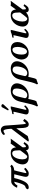

<svg xmlns="http://www.w3.org/2000/svg" viewBox="1927 -2666 986 4881"><g transform="rotate(-90 2420.5 -225.0)"><path d="M549 -433Q570 -433 595 -437Q620 -441 632 -459L675 -424Q647 -390 611 -375Q575 -360 531 -358Q523 -331 508 -270Q493 -209 470 -109Q466 -92 464 -79.5Q462 -67 462 -59Q462 -48 467 -48Q474 -48 497 -57.5Q520 -67 567 -107L596 -72Q581 -57 558.5 -37Q536 -17 508.5 -2.5Q481 12 450 12Q402 12 384 -10Q366 -32 366 -63Q366 -87 372 -109Q382 -153 396 -212.5Q410 -272 432 -357H336Q294 -177 237.5 -82.5Q181 12 97 12Q84 12 67.5 6Q51 0 51 -18Q51 -20 51.5 -22Q52 -24 52 -26Q54 -33 69 -49.5Q84 -66 114 -73Q123 -75 136 -85Q149 -95 165 -123Q181 -151 200.5 -207Q220 -263 242 -357Q217 -356 193.5 -337Q170 -318 147 -276L89 -285Q100 -316 123 -350Q146 -384 177.5 -408.5Q209 -433 242 -433Z M972 -445Q1049 -445 1080 -408.5Q1111 -372 1115 -312L1213 -448Q1236 -444 1248 -443Q1260 -442 1269 -442Q1280 -442 1297.5 -443.5Q1315 -445 1337 -447L1118 -147Q1117 -138 1116.5 -129Q1116 -120 1116 -112Q1116 -59 1133 -59Q1144 -59 1162.5 -70Q1181 -81 1207 -120L1250 -102Q1214 -41 1184.5 -14.5Q1155 12 1111 12Q1049 12 1042 -57Q1002 -20 959 -4Q916 12 867 12Q773 12 727.5 -30.5Q682 -73 682 -143Q682 -188 699.5 -240Q717 -292 753 -338.5Q789 -385 843.5 -415Q898 -445 972 -445ZM1040 -206V-241Q1040 -290 1035 -327.5Q1030 -365 1013.5 -386.5Q997 -408 963 -408Q922 -408 893 -380.5Q864 -353 845.5 -311.5Q827 -270 818.5 -227Q810 -184 810 -152Q810 -120 817 -91Q824 -62 840.5 -44Q857 -26 884 -26Q897 -26 918.5 -49Q940 -72 967 -107.5Q994 -143 1021 -180Z M1829 -104 1838 -100Q1813 -54 1777 -21Q1741 12 1703 12Q1656 12 1635 -22.5Q1614 -57 1609 -127L1599 -305Q1550 -232 1501 -159Q1452 -86 1402 -13L1295 15L1261 0L1588 -428Q1588 -439 1587 -451.5Q1586 -464 1585 -476Q1580 -538 1571.5 -571.5Q1563 -605 1553.5 -617.5Q1544 -630 1535 -630Q1521 -630 1498 -619Q1475 -608 1447 -589L1432 -634Q1459 -664 1496 -681Q1533 -698 1564 -698Q1575 -698 1591 -693Q1607 -688 1624.5 -674.5Q1642 -661 1654.5 -635Q1667 -609 1670 -567L1691 -270Q1699 -158 1705.5 -110Q1712 -62 1724 -62Q1732 -62 1746.5 -75.5Q1761 -89 1789 -132Z M2173 -683Q2187 -683 2200.5 -673.5Q2214 -664 2214 -650V-646Q2212 -636 2205 -629L2092 -507Q2088 -503 2082.5 -501.5Q2077 -500 2074 -500Q2069 -500 2062.5 -504Q2056 -508 2056 -513Q2056 -519 2059 -525L2136 -668Q2141 -676 2153 -679.5Q2165 -683 2173 -683ZM2157 -445 2073 -83Q2070 -70 2070 -61Q2070 -48 2078 -48Q2092 -48 2114 -64Q2136 -80 2160 -104L2185 -79Q2159 -44 2119.5 -16Q2080 12 2043 12Q1995 12 1973.5 -4.5Q1952 -21 1952 -52Q1952 -60 1953.5 -67.5Q1955 -75 1956 -83L2015 -337Q2021 -363 2021 -371Q2021 -378 2016 -378Q2009 -378 1998 -376Q1987 -374 1960 -369L1963 -405Q1977 -407 2004.5 -412.5Q2032 -418 2050 -422Q2058 -425 2068 -429Q2078 -433 2085 -436Q2094 -440 2101.5 -442.5Q2109 -445 2120 -445Z M2290 204 2168 248 2156 218Q2171 195 2189 146Q2207 97 2228 3L2272 -186Q2288 -253 2306 -291Q2324 -329 2343.5 -350Q2363 -371 2380 -386Q2420 -418 2469.5 -431.5Q2519 -445 2559 -445Q2645 -445 2694 -401Q2743 -357 2743 -288Q2743 -277 2741.5 -265.5Q2740 -254 2738 -242Q2720 -165 2672.5 -108Q2625 -51 2560 -20Q2495 11 2422 11Q2399 11 2380 8Q2361 5 2346 1Q2344 9 2342.5 18Q2341 27 2339 36Q2337 48 2333.5 62Q2330 76 2327 87Q2320 122 2310.5 153Q2301 184 2290 204ZM2599 -200Q2612 -255 2612 -295Q2612 -354 2587 -376.5Q2562 -399 2524 -399Q2504 -399 2481.5 -387Q2459 -375 2438 -339Q2417 -303 2400 -232L2364 -79Q2371 -51 2394 -38.5Q2417 -26 2445 -26Q2497 -26 2539 -74.5Q2581 -123 2599 -200Z M2851 204 2729 248 2717 218Q2732 195 2750 146Q2768 97 2789 3L2833 -186Q2849 -253 2867 -291Q2885 -329 2904.5 -350Q2924 -371 2941 -386Q2981 -418 3030.5 -431.5Q3080 -445 3120 -445Q3206 -445 3255 -401Q3304 -357 3304 -288Q3304 -277 3302.5 -265.5Q3301 -254 3299 -242Q3281 -165 3233.5 -108Q3186 -51 3121 -20Q3056 11 2983 11Q2960 11 2941 8Q2922 5 2907 1Q2905 9 2903.5 18Q2902 27 2900 36Q2898 48 2894.5 62Q2891 76 2888 87Q2881 122 2871.5 153Q2862 184 2851 204ZM3160 -200Q3173 -255 3173 -295Q3173 -354 3148 -376.5Q3123 -399 3085 -399Q3065 -399 3042.5 -387Q3020 -375 2999 -339Q2978 -303 2961 -232L2925 -79Q2932 -51 2955 -38.5Q2978 -26 3006 -26Q3058 -26 3100 -74.5Q3142 -123 3160 -200Z M3348 -165Q3348 -210 3365 -258.5Q3382 -307 3415.5 -349.5Q3449 -392 3500 -418Q3551 -444 3618 -444Q3670 -444 3704 -428.5Q3738 -413 3757.5 -388.5Q3777 -364 3785 -335Q3793 -306 3793 -279Q3793 -220 3770.5 -167.5Q3748 -115 3709 -75Q3670 -35 3621.5 -12.5Q3573 10 3522 10Q3468 10 3434 -9.5Q3400 -29 3381.5 -57.5Q3363 -86 3355.5 -115.5Q3348 -145 3348 -165ZM3474 -173Q3474 -112 3487.5 -81.5Q3501 -51 3518.5 -41.5Q3536 -32 3547 -32Q3576 -32 3597 -50.5Q3618 -69 3632 -98Q3646 -127 3654 -160Q3662 -193 3665.5 -223Q3669 -253 3669 -272Q3669 -303 3663 -332.5Q3657 -362 3642 -382Q3627 -402 3599 -402Q3563 -402 3538.5 -379Q3514 -356 3500 -320Q3486 -284 3480 -245Q3474 -206 3474 -173Z M4102 -445 4018 -83Q4015 -70 4015 -61Q4015 -48 4023 -48Q4037 -48 4059 -64Q4081 -80 4105 -104L4130 -79Q4104 -44 4064.5 -16Q4025 12 3988 12Q3940 12 3918.5 -4.5Q3897 -21 3897 -52Q3897 -60 3898.5 -67.5Q3900 -75 3901 -83L3960 -337Q3966 -363 3966 -371Q3966 -378 3961 -378Q3954 -378 3943 -376Q3932 -374 3905 -369L3908 -405Q3922 -407 3949.5 -412.5Q3977 -418 3995 -422Q4003 -425 4013 -429Q4023 -433 4030 -436Q4039 -440 4046.5 -442.5Q4054 -445 4065 -445Z M4476 -445Q4553 -445 4584 -408.5Q4615 -372 4619 -312L4717 -448Q4740 -444 4752 -443Q4764 -442 4773 -442Q4784 -442 4801.5 -443.5Q4819 -445 4841 -447L4622 -147Q4621 -138 4620.5 -129Q4620 -120 4620 -112Q4620 -59 4637 -59Q4648 -59 4666.5 -70Q4685 -81 4711 -120L4754 -102Q4718 -41 4688.5 -14.5Q4659 12 4615 12Q4553 12 4546 -57Q4506 -20 4463 -4Q4420 12 4371 12Q4277 12 4231.5 -30.5Q4186 -73 4186 -143Q4186 -188 4203.5 -240Q4221 -292 4257 -338.5Q4293 -385 4347.5 -415Q4402 -445 4476 -445ZM4544 -206V-241Q4544 -290 4539 -327.5Q4534 -365 4517.5 -386.5Q4501 -408 4467 -408Q4426 -408 4397 -380.5Q4368 -353 4349.5 -311.5Q4331 -270 4322.5 -227Q4314 -184 4314 -152Q4314 -120 4321 -91Q4328 -62 4344.5 -44Q4361 -26 4388 -26Q4401 -26 4422.5 -49Q4444 -72 4471 -107.5Q4498 -143 4525 -180Z"/></g></svg>

Font: Libertinus Serif Semibold Italic
Style: Regular
Weight: 600
Italic angle: -11.5°
Designer: Philipp H. Poll, Khaled Hosny
Foundry: Caleb Maclennan
Version: Version 7.051;RELEASE